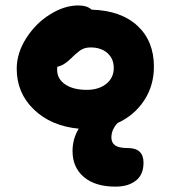

<svg xmlns="http://www.w3.org/2000/svg" viewBox="-20 -507 633 712"><path d="M408.2 185.1Q333 185.1 291 149.4Q249 113.8 249 53.2Q249 7.8 272 -29.8Q169.4 -39.6 105.7 -100.8Q42 -162.1 42 -252Q42 -310.1 77.1 -365.2Q112.3 -420.4 165.5 -453.6Q218.8 -486.8 270 -486.8Q302.7 -486.8 319.8 -471.2Q429.2 -467.8 490 -411.1Q550.8 -354.5 550.8 -259.8Q550.8 -189.5 514.4 -134.3Q478 -79.1 416 -50.8Q393.1 -26.4 393.1 2.9Q393.1 22.5 407 32.2Q420.9 42 454.1 42Q512.2 42 512.2 96.2Q512.2 140.6 483.9 162.8Q455.6 185.1 408.2 185.1ZM191.9 -248Q191.9 -214.4 221.7 -194.1Q251.5 -173.8 301.8 -173.8Q346.2 -173.8 374 -196Q401.9 -218.3 401.9 -254.9Q401.9 -289.6 378.2 -310.3Q354.5 -331.1 315.9 -331.1Q295.4 -331.1 281 -322.3Q266.6 -313.5 245.1 -292Q216.8 -263.7 192.9 -259.8Q191.9 -255.9 191.9 -248Z"/></svg>

Font: Shantell Sans Irregular
Style: Bold
Weight: 700
Designer: Stephen Nixon, Anya Danilova, Shantell Martin
Foundry: Arrow Type
Version: Version 1.006;[9816181b4]